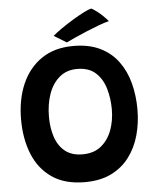

<svg xmlns="http://www.w3.org/2000/svg" viewBox="-58 -889 793 963"><g transform="rotate(-5 338.5 -407.0)"><path d="M331 25.5Q229.5 25.5 164.8 -19.5Q100 -64.5 69.2 -141.5Q38.5 -218.5 38.5 -314.5Q38.5 -415.5 72.2 -493.2Q106 -571 171.2 -615.5Q236.5 -660 331 -660Q409.5 -660 465.2 -633Q521 -606 556.2 -558.2Q591.5 -510.5 608 -448Q624.5 -385.5 624.5 -314.5Q624.5 -247 607.5 -185.8Q590.5 -124.5 555 -77Q519.5 -29.5 464 -2Q408.5 25.5 331 25.5ZM331.5 -114.5Q388 -114.5 424.5 -144.2Q461 -174 478.8 -222.2Q496.5 -270.5 496.5 -326Q496.5 -382 482 -431.5Q467.5 -481 433.5 -512.2Q399.5 -543.5 340 -543.5Q287.5 -543.5 251.5 -513.2Q215.5 -483 197.2 -431.5Q179 -380 179 -316Q179 -259.5 194.5 -213.8Q210 -168 243.5 -141.2Q277 -114.5 331.5 -114.5ZM438.5 -839Q467.5 -822 491.5 -799Q515.5 -776 520 -768.5Q500.5 -764 469.5 -752.5Q438.5 -741 404.8 -727Q371 -713 343 -700.2Q315 -687.5 301 -680.5L238 -719Q255 -734 283.2 -753.5Q311.5 -773 342.5 -791.8Q373.5 -810.5 399.5 -823.8Q425.5 -837 438.5 -839Z"/></g></svg>

Font: Grandstander SemiBold
Style: Regular
Weight: 600
Designer: Tyler Finck
Foundry: Etcetera Type Co
Version: Version 1.200; ttfautohint (v1.8.3)